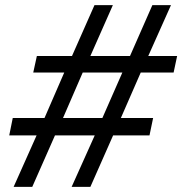

<svg xmlns="http://www.w3.org/2000/svg" viewBox="-20 -730 712 750"><path d="M658.2 -446.8H529.8L452.1 -269H578.1L564 -201.2H421.9L333 0H259.8L350.1 -201.2H194.8L106 0H33.2L123 -201.2H16.1L29.8 -269H153.8L231 -446.8H109.9L124 -511.2H261.2L349.1 -710H420.9L333 -511.2H487.8L575.2 -710H647.9L559.1 -511.2H671.9ZM379.9 -269 458 -446.8H303.2L226.1 -269Z"/></svg>

Font: Rawline Medium
Style: Italic
Weight: 500
Italic angle: -12°
Designer: Matt McInerney, Pablo Impallari, Rodrigo Fuenzalida
Foundry: Matt McInerney, Pablo Impallari, Rodrigo Fuenzalida
Version: Version 4.020;PS 004.020;hotconv 1.0.88;makeotf.lib2.5.64775